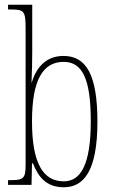

<svg xmlns="http://www.w3.org/2000/svg" viewBox="-20 -780 479 810"><path d="M249 10C332 10 391 -56 391 -267C391 -466 343 -544 248 -544C176 -544 134 -498 114 -432H113C115 -475 116 -526 116 -561V-760H14V-740H23C81 -740 88 -735 88 -661V-87C88 -28 81 -20 24 -20H14V0H113L115 -91H119C142 -31 178 10 249 10ZM249 -15C162 -15 115 -91 115 -268C115 -445 162 -519 249 -519C330 -519 363 -441 363 -269C363 -84 320 -15 249 -15Z"/></svg>

Font: Noto Serif Sinhala ExtraCondensed Thin
Style: Regular
Weight: 100
Width: 2
Designer: Jelle Bosma - Monotype Design Team
Foundry: Monotype Imaging Inc.
Version: Version 2.007